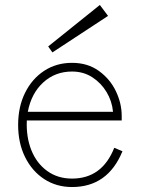

<svg xmlns="http://www.w3.org/2000/svg" viewBox="-20 -742 566 773"><path d="M270 11Q207 11 158 -21Q109 -53 81 -109.5Q53 -166 53 -239Q53 -312 81 -368.5Q109 -425 158 -457Q207 -489 270 -489Q333 -489 378 -456.5Q423 -424 446.5 -375Q470 -326 470 -275V-257H88Q85 -191 106 -138Q127 -85 169.5 -54Q212 -23 270 -23Q391 -23 440 -147L473 -133Q414 11 270 11ZM92 -292H435Q431 -335 409 -371.5Q387 -408 351.5 -431Q316 -454 270 -454Q202 -454 154 -410Q106 -366 92 -292ZM191 -531 174 -555 382 -722 415 -678Z"/></svg>

Font: Zen Kaku Gothic Antique Light
Style: Regular
Weight: 300
Designer: Yoshimichi Ohira
Foundry: Positype
Version: Version 1.001